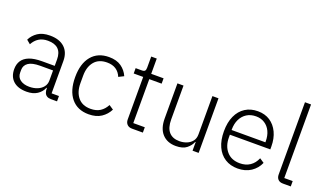

<svg xmlns="http://www.w3.org/2000/svg" viewBox="-72 -1210 2874 1692"><g transform="rotate(20 1365.0 -364.0)"><path d="M503 0H445Q422 0 407 -9.5Q392 -19 385.5 -36Q379 -53 379 -76V-103L402 -81H375Q358 -39 319 -13.5Q280 12 220 12Q139 12 95 -28Q51 -68 51 -139Q51 -185 72.5 -218Q94 -251 139.5 -269Q185 -287 259 -287H377V-347Q377 -411 344 -443Q311 -475 246 -475Q196 -475 161.5 -453Q127 -431 106 -391L70 -421Q91 -465 134.5 -494.5Q178 -524 248 -524Q337 -524 385.5 -479Q434 -434 434 -353V-50H503ZM377 -244H257Q181 -244 146 -219.5Q111 -195 111 -152V-128Q111 -84 143.5 -60.5Q176 -37 228 -37Q270 -37 303.5 -50.5Q337 -64 357 -89.5Q377 -115 377 -149Z M802 12Q697 12 638.5 -58.5Q580 -129 580 -256Q580 -383 638.5 -453.5Q697 -524 802 -524Q873 -524 917.5 -492.5Q962 -461 984 -411L936 -387Q919 -429 885.5 -451Q852 -473 802 -473Q724 -473 683 -423.5Q642 -374 642 -292V-220Q642 -139 683 -89Q724 -39 802 -39Q855 -39 891 -62Q927 -85 949 -128L991 -100Q966 -50 919.5 -19Q873 12 802 12Z M1308 0H1206Q1176 0 1159.5 -17.5Q1143 -35 1143 -63V-462H1054V-512H1112Q1133 -512 1140.5 -521Q1148 -530 1148 -551V-655H1200V-512H1316V-462H1200V-50H1308Z M1774 0V-81H1770Q1756 -45 1721 -16.5Q1686 12 1620 12Q1539 12 1492.5 -38.5Q1446 -89 1446 -183V-512H1503V-194Q1503 -116 1537 -77.5Q1571 -39 1635 -39Q1671 -39 1702.5 -51.5Q1734 -64 1754 -89Q1774 -114 1774 -153V-512H1831V0Z M2199 12Q2131 12 2080.5 -20Q2030 -52 2002.5 -112Q1975 -172 1975 -256Q1975 -340 2002.5 -400Q2030 -460 2080 -492Q2130 -524 2198 -524Q2264 -524 2312 -492.5Q2360 -461 2387 -404Q2414 -347 2414 -272V-245H2035V-220Q2035 -139 2079 -88.5Q2123 -38 2202 -38Q2257 -38 2296.5 -64.5Q2336 -91 2357 -141L2399 -113Q2375 -57 2323.5 -22.5Q2272 12 2199 12ZM2198 -476Q2148 -476 2111.5 -453Q2075 -430 2055 -389Q2035 -348 2035 -294V-289H2352V-297Q2352 -351 2333 -391Q2314 -431 2279 -453.5Q2244 -476 2198 -476Z M2695 0H2622Q2591 0 2575 -17Q2559 -34 2559 -62V-740H2616V-50H2695Z"/></g></svg>

Font: IBM Plex Sans Light
Style: Regular
Weight: 300
Designer: Mike Abbink, Paul van der Laan, Pieter van Rosmalen
Foundry: Bold Monday
Version: Version 3.201